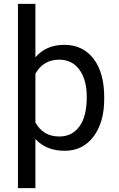

<svg xmlns="http://www.w3.org/2000/svg" viewBox="-20 -770 616 993"><path d="M519 -258.3V-266.6Q519 -394.5 463.6 -466.3Q408.2 -538.1 313 -538.1Q218.3 -538.1 163.1 -473.6V-750H72.8V203.1H163.1V-51.3Q218.3 9.8 314.5 9.8Q408.7 9.8 463.9 -64Q519 -137.7 519 -258.3ZM428.7 -268.6Q428.7 -167 390.4 -115.5Q352.1 -64 287.1 -64Q203.6 -64 163.1 -136.2V-388.7Q204.1 -461.4 286.1 -461.4Q352.5 -461.4 390.6 -409.7Q428.7 -357.9 428.7 -268.6Z"/></svg>

Font: FAU Chimera
Style: Regular
Weight: 400
Version: Version 1.002;hotconv 1.0.117;makeotfexe 2.5.65602